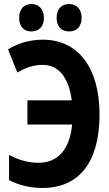

<svg xmlns="http://www.w3.org/2000/svg" viewBox="-20 -924 540 953"><path d="M323 -768C361 -768 385 -792 385 -835C385 -878 361 -904 323 -904C286 -904 261 -880 261 -835C261 -791 286 -768 323 -768ZM136 -768C173 -768 198 -792 198 -835C198 -878 173 -904 136 -904C100 -904 75 -880 75 -835C75 -791 100 -768 136 -768ZM190 9C374 9 474 -120 474 -356C474 -586 369 -727 193 -727C129 -727 70 -710 20 -679L66 -564C111 -590 149 -602 192 -602C274 -602 322 -535 336 -426H116V-306H338C327 -186 270 -116 171 -116C125 -116 75 -128 25 -155V-30C73 -4 134 9 190 9Z"/></svg>

Font: Noto Sans Mono ExtraCondensed ExtraBold
Style: Regular
Weight: 800
Width: 2
Designer: Monotype Design Team
Foundry: Monotype Imaging Inc.
Version: Version 2.014